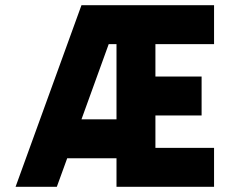

<svg xmlns="http://www.w3.org/2000/svg" viewBox="-20 -720 895 740"><path d="M40 0 294 -700H805V-550H579V-425H757V-275H579V-150H805V0H429V-110H239L199 0ZM294 -260H429V-550H399Z"/></svg>

Font: Urbanist Black
Style: Regular
Weight: 900
Designer: Corey Hu
Foundry: Corey Hu
Version: Version 1.330; ttfautohint (v1.8.4.7-5d5b)